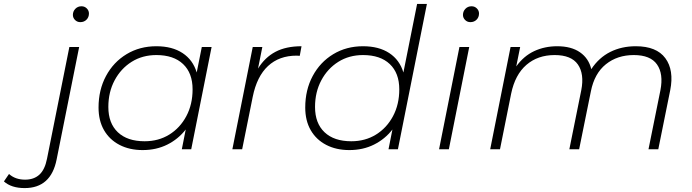

<svg xmlns="http://www.w3.org/2000/svg" viewBox="-192 -762 3533 980"><path d="M-66 198Q-134 198 -172 164L-146 126Q-114 155 -64 155Q-19 155 9 129.5Q37 104 48 48L162 -522H212L97 52Q68 198 -66 198ZM218 -649Q202 -649 191 -660Q180 -671 180 -686Q180 -704 192.5 -717Q205 -730 224 -730Q240 -730 251 -719Q262 -708 262 -693Q262 -674 249.5 -661.5Q237 -649 218 -649Z M536 4Q469 4 418 -22.5Q367 -49 339 -97.5Q311 -146 311 -213Q311 -303 349 -374Q387 -445 454 -485.5Q521 -526 606 -526Q687 -526 740 -491Q793 -456 812 -392L838 -522H888L784 0H736L756 -101Q718 -52 662 -24Q606 4 536 4ZM546 -41Q617 -41 672 -75Q727 -109 759 -169Q791 -229 791 -306Q791 -389 742.5 -435Q694 -481 606 -481Q535 -481 480 -446.5Q425 -412 393 -352Q361 -292 361 -216Q361 -133 409.5 -87Q458 -41 546 -41Z M994 0 1098 -522H1147L1125 -412Q1160 -469 1214 -497.5Q1268 -526 1347 -526L1338 -477Q1334 -477 1330.5 -477.5Q1327 -478 1322 -478Q1233 -478 1176 -425Q1119 -372 1098 -268L1044 0Z M1591 4Q1524 4 1473 -22.5Q1422 -49 1394 -97.5Q1366 -146 1366 -213Q1366 -303 1404 -374Q1442 -445 1509 -485.5Q1576 -526 1661 -526Q1742 -526 1795 -491Q1848 -456 1867 -392L1937 -742H1987L1839 0H1791L1811 -101Q1773 -52 1717 -24Q1661 4 1591 4ZM1601 -41Q1672 -41 1727 -75Q1782 -109 1814 -169Q1846 -229 1846 -306Q1846 -389 1797.5 -435Q1749 -481 1661 -481Q1590 -481 1535 -446.5Q1480 -412 1448 -352Q1416 -292 1416 -216Q1416 -133 1464.5 -87Q1513 -41 1601 -41Z M2049 0 2153 -522H2203L2099 0ZM2209 -649Q2193 -649 2182 -660Q2171 -671 2171 -686Q2171 -704 2183.5 -717Q2196 -730 2215 -730Q2231 -730 2242 -719Q2253 -708 2253 -693Q2253 -674 2240.5 -661.5Q2228 -649 2209 -649Z M3053 -526Q3159 -526 3204 -465Q3249 -404 3229 -302L3168 0H3118L3179 -302Q3195 -385 3161.5 -433Q3128 -481 3043 -481Q2959 -481 2900.5 -434Q2842 -387 2824 -296L2764 0H2714L2775 -302Q2791 -385 2757.5 -433Q2724 -481 2639 -481Q2553 -481 2495 -431Q2437 -381 2417 -284L2360 0H2310L2414 -522H2463L2443 -423Q2481 -476 2534.5 -501Q2588 -526 2652 -526Q2724 -526 2768.5 -495Q2813 -464 2826 -409Q2865 -468 2923 -497Q2981 -526 3053 -526Z"/></svg>

Font: Montserrat Light
Style: Italic
Weight: 300
Italic angle: -11.3°
Designer: Julieta Ulanovsky
Foundry: Julieta Ulanovsky
Version: Version 9.000; ttfautohint (v1.8.4.7-5d5b)